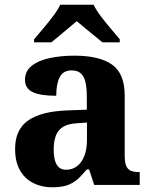

<svg xmlns="http://www.w3.org/2000/svg" viewBox="-20 -786 645 816"><path d="M201 10Q157.6 10 121.8 -7.8Q86 -25.6 65.1 -61.7Q44.2 -97.8 44.2 -153.4Q44.2 -235.2 99.6 -274Q155 -312.8 267.6 -316.8L349 -319.8V-374.2Q349 -410.8 343.5 -435.7Q338 -460.6 323.9 -473.7Q309.8 -486.8 284.2 -486.8Q248.6 -486.8 233.8 -458.2Q219 -429.6 219 -379Q152.4 -379 119.3 -394.4Q86.2 -409.8 86.2 -446.6Q86.2 -483.4 114.5 -506.1Q142.8 -528.8 190.7 -539.1Q238.6 -549.4 296 -549.4Q403 -549.4 456.5 -511.3Q510 -473.2 510 -379.8V-125.4Q510 -98 515.7 -82.8Q521.4 -67.6 534.6 -61.1Q547.8 -54.6 570.2 -54.6H573.8V0H380.4L358.6 -66H349Q327.4 -39.6 307.7 -22.7Q288 -5.8 263.5 2.1Q239 10 201 10ZM261.2 -64.6Q288 -64.6 308 -80.2Q328 -95.8 338.8 -124.2Q349.6 -152.6 349.6 -191V-265.2L307.4 -262.2Q270.2 -260.2 248.4 -247.1Q226.6 -234 217.4 -209.6Q208.2 -185.2 208.2 -149.6Q208.2 -107.6 221.1 -86.1Q234 -64.6 261.2 -64.6ZM124.8 -619Q140.8 -638 162.9 -664Q185 -690 205.4 -717Q225.8 -744 236.2 -766H377.6Q388.2 -744 408.5 -717Q428.8 -690 451.2 -664Q473.6 -638 489 -619V-606H415.2Q402.4 -617 382.3 -633.2Q362.2 -649.4 341.7 -666.4Q321.2 -683.4 306.2 -696Q291.2 -683.4 270.9 -666.4Q250.6 -649.4 231.3 -633.2Q212 -617 198.2 -606H124.8Z"/></svg>

Font: Noto Serif Hentaigana ExtraLight
Style: Regular
Weight: 200
Designer: Kazuhiro Yamada
Foundry: nipponia
Version: Version 1.000